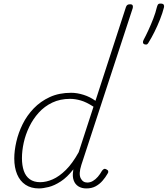

<svg xmlns="http://www.w3.org/2000/svg" viewBox="-20 -1039 940 1076"><path d="M198 17Q154 17 123 -3.5Q92 -24 76 -62Q60 -100 60 -151Q60 -194 71.5 -244.5Q83 -295 107 -343.5Q131 -392 169 -431.5Q207 -471 259 -495Q311 -519 379 -519Q412 -519 448.5 -507.5Q485 -496 515 -474L686 -1000Q689 -1008 694 -1011.5Q699 -1015 709 -1015Q721 -1015 723.5 -1008.5Q726 -1002 724 -994L436 -115Q420 -65 432 -40.5Q444 -16 469 -16Q486 -16 501 -25Q516 -34 528.5 -48.5Q541 -63 551 -81Q555 -87 561 -91Q567 -95 576 -90Q585 -86 586.5 -79.5Q588 -73 583 -66Q571 -45 554.5 -26Q538 -7 516 5Q494 17 464 17Q438 17 419.5 5.5Q401 -6 393 -28Q385 -50 390 -81Q390 -83 390.5 -86Q391 -89 391 -90Q357 -46 321 -22.5Q285 1 253 9Q221 17 198 17ZM103 -153Q103 -112 113.5 -81.5Q124 -51 147 -34.5Q170 -18 205 -18Q239 -18 275.5 -34Q312 -50 349 -86.5Q386 -123 421 -186L504 -441Q464 -467 432.5 -476Q401 -485 373 -485Q317 -485 273 -464Q229 -443 197 -407.5Q165 -372 144 -328.5Q123 -285 113 -239.5Q103 -194 103 -153ZM791 -790Q783 -793 781.5 -799Q780 -805 784 -814Q797 -838 811.5 -869.5Q826 -901 839 -934.5Q852 -968 859 -998Q861 -1006 864.5 -1012.5Q868 -1019 879 -1019Q894 -1019 897.5 -1012.5Q901 -1006 899 -998Q891 -966 876.5 -929.5Q862 -893 845.5 -860Q829 -827 814 -803Q810 -795 805.5 -791.5Q801 -788 791 -790Z"/></svg>

Font: Playwrite RO Thin
Style: Regular
Weight: 250
Version: Version 1.002